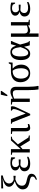

<svg xmlns="http://www.w3.org/2000/svg" viewBox="1837 -2582 959 4673"><g transform="rotate(-90 2316.5 -245.5)"><path d="M285.2 -391.6Q333.5 -397 358.9 -397H374.5V-345.2H358.9L286.1 -351.6Q209 -326.7 171.1 -287.8Q133.3 -249 133.3 -189.9Q133.3 -157.7 145.3 -137.5Q157.2 -117.2 179 -104Q200.7 -90.8 231.4 -82.5Q262.2 -74.2 299.8 -65.9Q360.4 -52.7 391.8 -27.8Q423.3 -2.9 423.3 40Q423.3 87.4 391.1 119.4Q358.9 151.4 281.7 176.8V145Q320.8 129.9 338.4 111.1Q356 92.3 356 65.9Q356 40 333.3 24.7Q310.5 9.3 255.4 -0.5Q137.7 -22 90.8 -61.5Q43.9 -101.1 43.9 -173.8Q43.9 -234.9 93 -283.9Q142.1 -333 238.8 -364.7V-370.1Q181.6 -386.2 144.5 -423.3Q107.4 -460.4 107.4 -505.9Q107.4 -613.8 306.6 -658.7V-660.2L68.4 -647.5V-694.8H109.4H161.1Q320.3 -695.8 381.8 -698.7V-656.7Q286.1 -638.7 236.8 -599.4Q187.5 -560.1 187.5 -503.4Q187.5 -460.9 215.8 -429.9Q244.1 -398.9 285.2 -391.6Z M836.9 -34.2Q770 9.8 668.9 9.8Q579.6 9.8 532 -27.1Q484.4 -64 484.4 -131.3Q484.4 -175.8 513.9 -206.3Q543.5 -236.8 593.8 -247.1V-250.5Q503.9 -280.3 503.9 -354Q503.9 -408.7 554.7 -439.9Q605.5 -471.2 691.9 -471.2Q761.2 -471.2 823.2 -453.6L822.8 -357.9H799.3L771.5 -413.1Q758.3 -420.9 734.6 -427Q710.9 -433.1 688.5 -433.1Q639.6 -433.1 613 -411.4Q586.4 -389.6 586.4 -350.6Q586.4 -317.4 602.8 -294.7Q619.1 -272 646.5 -264.2Q666 -266.1 704.8 -267.8Q743.7 -269.5 756.3 -269.5H772V-222.7H756.3Q723.1 -222.7 637.7 -229Q604 -219.2 586.4 -194.6Q568.8 -169.9 568.8 -135.7Q568.8 -91.8 601.8 -66.4Q634.8 -41 692.9 -41Q726.6 -41 759.3 -45.9Q792 -50.8 836.9 -65.9Z M1023.9 -221.2 1235.8 -459H1326.2V-437L1269 -425.8L1140.1 -290L1306.2 -33.2L1356 -22V0H1231L1088.4 -231.4L1023.9 -177.7V0H942.9V-425.3L884.8 -437V-459H1023.9Z M1537.6 -104.5Q1537.6 -72.8 1549.1 -56.9Q1560.5 -41 1579.1 -41Q1601.6 -41 1634.3 -48.8V-17.1Q1617.2 -4.9 1590.3 2.4Q1563.5 9.8 1538.6 9.8Q1497.1 9.8 1476.8 -18.1Q1456.5 -45.9 1456.5 -96.2V-424.8L1391.6 -437V-459H1537.6Z M1999.5 -387.7Q1999.5 -409.2 1987.5 -420.9Q1975.6 -432.6 1961.4 -437V-459H2058.1Q2067.4 -442.9 2067.4 -420.4Q2067.4 -381.3 2038.6 -320.8L1881.3 9.8H1846.7L1675.8 -424.8L1641.1 -437V-459H1754.9L1889.6 -99.6L1965.8 -268.6Q1982.4 -305.7 1991 -337.4Q1999.5 -369.1 1999.5 -387.7Z M2106.4 -459H2247.1L2251.5 -412.6Q2352.1 -471.2 2414.6 -471.2Q2476.1 -471.2 2508.5 -436.5Q2541 -401.9 2541 -335.9V-34.2Q2541 28.3 2547.1 96.7Q2553.2 165 2561.5 190.9V212.9H2476.1Q2460 125 2460 -28.3V-327.1Q2460 -370.1 2439.9 -392.1Q2419.9 -414.1 2374.5 -414.1Q2327.6 -414.1 2252.4 -381.3V0H2171.4V-424.8L2106.4 -437ZM2314.9 -546.4V-562.5L2348.6 -705.1H2439.9V-687L2341.8 -546.4Z M3109.9 -511.7H3137.7L3128.9 -418H2986.8V-414.6Q3032.2 -375 3056.4 -322.5Q3080.6 -270 3080.6 -213.9Q3080.6 -109.9 3023.2 -50Q2965.8 9.8 2869.1 9.8Q2770 9.8 2710.9 -56.2Q2651.9 -122.1 2651.9 -231Q2651.9 -337.9 2721.4 -398.4Q2791 -459 2912.1 -459H3082.5ZM2874 -28.8Q2929.2 -28.8 2960.4 -78.1Q2991.7 -127.4 2991.7 -216.8Q2991.7 -283.7 2975.6 -336.2Q2959.5 -388.7 2931.2 -418Q2838.4 -418 2789.1 -367.4Q2739.7 -316.9 2739.7 -220.2Q2739.7 -129.9 2776.1 -79.3Q2812.5 -28.8 2874 -28.8Z M3652.8 -22V0H3549.3Q3531.2 -57.6 3517.1 -133.8H3514.2Q3479 -66.9 3456.5 -41.3Q3434.1 -15.6 3406.7 -2.9Q3379.4 9.8 3343.8 9.8Q3270.5 9.8 3230.7 -50.3Q3190.9 -110.4 3190.9 -221.2Q3190.9 -339.4 3241 -405.5Q3291 -471.7 3381.8 -471.7Q3444.3 -471.7 3481 -440.4Q3517.6 -409.2 3540.5 -336.9H3543.5L3577.6 -459H3654.3V-439.5Q3643.1 -421.9 3627.9 -387.2Q3612.8 -352.5 3568.8 -235.8Q3596.7 -115.7 3629.4 -29.3ZM3506.3 -226.1Q3493.7 -336.4 3465.8 -384.5Q3438 -432.6 3389.2 -432.6Q3279.3 -432.6 3279.3 -221.2Q3279.3 -131.3 3302.2 -84.7Q3325.2 -38.1 3363.3 -38.1Q3392.6 -38.1 3415.8 -56.6Q3439 -75.2 3458.3 -109.4Q3477.5 -143.6 3506.3 -226.1Z M4113.8 -459V-34.2L4171.9 -22V0H4038.1L4034.2 -42Q3959 9.8 3903.8 9.8Q3865.2 9.8 3838.9 -13.2V213.9H3757.8V-459H3838.9V-130.9Q3838.9 -46.9 3919.9 -46.9Q3971.7 -46.9 4033.2 -68.8V-459Z M4604 -34.2Q4537.1 9.8 4436 9.8Q4346.7 9.8 4299.1 -27.1Q4251.5 -64 4251.5 -131.3Q4251.5 -175.8 4281 -206.3Q4310.5 -236.8 4360.8 -247.1V-250.5Q4271 -280.3 4271 -354Q4271 -408.7 4321.8 -439.9Q4372.6 -471.2 4459 -471.2Q4528.3 -471.2 4590.3 -453.6L4589.8 -357.9H4566.4L4538.6 -413.1Q4525.4 -420.9 4501.7 -427Q4478 -433.1 4455.6 -433.1Q4406.7 -433.1 4380.1 -411.4Q4353.5 -389.6 4353.5 -350.6Q4353.5 -317.4 4369.9 -294.7Q4386.2 -272 4413.6 -264.2Q4433.1 -266.1 4471.9 -267.8Q4510.7 -269.5 4523.4 -269.5H4539.1V-222.7H4523.4Q4490.2 -222.7 4404.8 -229Q4371.1 -219.2 4353.5 -194.6Q4335.9 -169.9 4335.9 -135.7Q4335.9 -91.8 4368.9 -66.4Q4401.9 -41 4460 -41Q4493.7 -41 4526.4 -45.9Q4559.1 -50.8 4604 -65.9Z"/></g></svg>

Font: Tinos
Style: Regular
Weight: 400
Designer: Steve Matteson
Foundry: Monotype Imaging Inc.
Version: Version 1.23